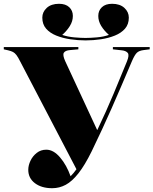

<svg xmlns="http://www.w3.org/2000/svg" viewBox="-30 -978 809 1012"><path d="M245 14Q189 14 154 -12.5Q119 -39 119 -83Q119 -106 130.5 -130.5Q142 -155 163.5 -172Q185 -189 214 -189Q252 -189 286.5 -148.5Q321 -108 342 -49Q350 -57 358 -66.5Q366 -76 373 -86L77 -653Q65 -677 56.5 -688Q48 -699 38.5 -704Q29 -709 12 -713L-10 -718V-730H383V-718L339 -714Q314 -712 306.5 -700Q299 -688 314 -655L482 -293H483Q530 -391 569 -484.5Q608 -578 639 -654Q653 -688 643 -699.5Q633 -711 610 -713L565 -718V-730H759V-718L727 -714Q703 -711 691.5 -700Q680 -689 666 -657Q635 -584 609 -523.5Q583 -463 558.5 -407.5Q534 -352 508.5 -297Q483 -242 453 -180Q417 -107 383.5 -64.5Q350 -22 316.5 -4Q283 14 245 14ZM193 -885Q193 -915 216.5 -936.5Q240 -958 281 -958Q316 -958 335 -940Q354 -922 354 -894Q354 -866 338 -840.5Q322 -815 298 -794Q327 -784 362 -781Q397 -778 421 -778Q445 -778 480.5 -781Q516 -784 544 -794Q518 -817 503 -842Q488 -867 488 -894Q488 -922 507 -940Q526 -958 561 -958Q602 -958 625.5 -936.5Q649 -915 649 -885Q649 -850 629 -827Q609 -804 575.5 -790.5Q542 -777 502 -771Q462 -765 421 -765Q381 -765 340.5 -771Q300 -777 266.5 -790.5Q233 -804 213 -827Q193 -850 193 -885Z"/></svg>

Font: Display Black
Style: Regular
Weight: 900
Designer: Latin by Veronika Burian and Jose Scaglione. Greek by Irene Vlachou. Cyrillic by Vera Evstafieva.
Foundry: TypeTogether
Version: Version 3.002